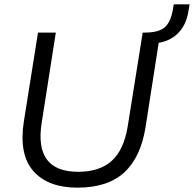

<svg xmlns="http://www.w3.org/2000/svg" viewBox="-20 -855 893 884"><path d="M336 9Q201 9 133.5 -67.5Q66 -144 90 -297L155 -705H237L172 -290Q136 -64 340 -64Q438 -64 494 -114Q550 -164 568 -273L637 -705H718L650 -269Q628 -131 552 -61Q476 9 336 9ZM686 -655 647 -683 651 -705Q715 -706 741.5 -732Q768 -758 777 -817L780 -835H853L848 -806Q838 -738 796 -698.5Q754 -659 686 -655Z"/></svg>

Font: Nunito Sans
Style: Italic
Weight: 400
Italic angle: -9°
Designer: Vernon Adams
Foundry: Vernon Adams
Version: Version 3.006; ttfautohint (v1.8.3)